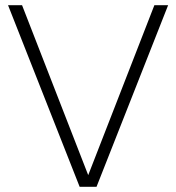

<svg xmlns="http://www.w3.org/2000/svg" viewBox="-20 -720 679 740"><path d="M287 0 11 -700H65L320 -45L575 -700H628L352 0Z"/></svg>

Font: Red Hat Text VF
Style: Regular
Weight: 300
Designer: Pentagram, MCKL
Foundry: Pentagram, MCKL
Version: Version 1.023